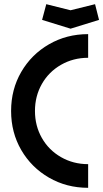

<svg xmlns="http://www.w3.org/2000/svg" viewBox="-20 -883 493 917"><path d="M33 -353Q33 -456 81.5 -539.5Q130 -623 214 -671.5Q298 -720 401 -720V-607Q330 -607 271.5 -573.5Q213 -540 180 -482Q147 -424 147 -353Q147 -282 180 -224Q213 -166 271.5 -132.5Q330 -99 401 -99V14Q298 14 214 -34.5Q130 -83 81.5 -166.5Q33 -250 33 -353ZM181 -788 201 -863 317 -834 434 -863 453 -788 317 -746Z"/></svg>

Font: Lineal Medium
Style: Regular
Weight: 600
Designer: Created by Frank Adebiaye with contributions from Anton Moglia & Ariel Martín Pérez
Created by Frank ADEBIAYE with FontF
Foundry: Velvetyne Type Foundry
Version: Version 2.000